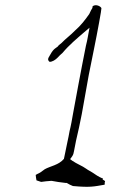

<svg xmlns="http://www.w3.org/2000/svg" viewBox="-20 -717 474 742"><path d="M166 -486C168 -481 170 -476 178 -479H179C192 -483 201 -492 211 -503L222 -513C247 -543 277 -568 306 -593L326 -610L319 -572C318 -564 315 -553 312 -540C302 -493 293 -440 283 -390C277 -358 269 -314 263 -282L256 -243C254 -231 251 -220 249 -211C244 -181 236 -150 231 -122L227 -103C207 -79 174 -75 153 -63C148 -60 143 -55 135 -50C127 -46 119 -42 118 -41C118 -37 120 -25 121 -20C126 -19 131 -16 139 -14C150 -16 165 -17 177 -18H180C196 -15 214 -12 234 -10H238C246 -5 254 -1 262 2H263C328 8 342 4 383 -3C386 -3 384 -8 385 -13L386 -15C387 -18 379 -22 377 -23V-29C376 -29 377 -29 375 -28C361 -34 349 -42 336 -51C330 -55 321 -59 313 -65C298 -76 278 -83 259 -96L251 -102L259 -113C263 -119 265 -126 266 -133L274 -174C282 -208 289 -239 296 -276L303 -315C309 -348 317 -393 323 -427C336 -493 351 -563 363 -630L370 -670C371 -673 370 -676 372 -685C371 -691 352 -703 338 -693L337 -686C332 -679 332 -677 325 -663C309 -640 292 -618 270 -599C254 -582 233 -567 218 -551L207 -542L203 -537L192 -529C186 -524 181 -518 175 -507C170 -499 165 -491 166 -487Z"/></svg>

Font: Scribbler
Style: HLIta
Weight: 100
Designer: Mew Too
Foundry: Cannot Into Space Fonts
Version: Version 1.001